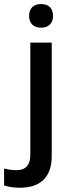

<svg xmlns="http://www.w3.org/2000/svg" viewBox="-73 -692 344 929"><path d="M126 -558.1Q98.1 -558.1 83 -573.2Q67.9 -588.4 67.9 -614.7Q67.9 -642.6 83 -657.5Q98.1 -672.4 126 -672.4Q153.3 -672.4 168.5 -657.5Q183.6 -642.6 183.6 -614.7Q183.6 -588.4 168.5 -573.2Q153.3 -558.1 126 -558.1ZM177.2 64Q177.2 138.7 137.9 177.5Q98.6 216.3 23.9 216.3Q-22 216.3 -53.2 205.1V123.5Q-23.9 131.3 7.8 131.3Q73.7 131.3 73.7 56.6V-485.8H177.2Z"/></svg>

Font: Khula Semibold
Style: Regular
Weight: 600
Designer: Erin McLaughlin, Steve Matteson
Version: Version 1.000;PS 1.0;hotconv 1.0.72;makeotf.lib2.5.5900